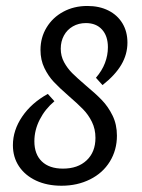

<svg xmlns="http://www.w3.org/2000/svg" viewBox="-20 -602 468 634"><path d="M22.6 -122.6Q22.6 -171.8 53.2 -216.9Q83.9 -262.1 137.9 -291.9L159.7 -267.7Q129 -241.9 111.3 -207.3Q93.5 -172.6 93.5 -135.5Q93.5 -92.7 118.1 -69Q142.7 -45.2 187.9 -45.2Q237.1 -45.2 266.1 -72.6Q295.2 -100 295.2 -146.8Q295.2 -175.8 283.5 -199.6Q271.8 -223.4 254 -241.5Q236.3 -259.7 207.3 -284.7Q175.8 -312.1 157.7 -331.5Q139.5 -350.8 126.6 -377.4Q113.7 -404 113.7 -437.1Q113.7 -478.2 133.9 -511.3Q154 -544.4 189.1 -563.3Q224.2 -582.3 268.5 -582.3Q308.1 -582.3 337.9 -567.3Q367.7 -552.4 384.3 -525Q400.8 -497.6 400.8 -461.3Q400.8 -422.6 380.6 -388.3Q360.5 -354 318.5 -321L296.8 -345.2Q316.9 -368.5 326.6 -394Q336.3 -419.4 336.3 -446Q336.3 -483.1 316.9 -504.4Q297.6 -525.8 263.7 -525.8Q239.5 -525.8 220.6 -514.9Q201.6 -504 191.1 -484.7Q180.6 -465.3 180.6 -441.1Q180.6 -416.9 191.5 -396.8Q202.4 -376.6 218.5 -360.5Q234.7 -344.4 262.9 -320.2Q296 -292.7 316.5 -271.4Q337.1 -250 351.6 -220.6Q366.1 -191.1 366.1 -154Q366.1 -106.5 342.7 -68.5Q319.4 -30.6 277.4 -9.7Q235.5 11.3 183.1 11.3Q135.5 11.3 99.2 -5.6Q62.9 -22.6 42.7 -52.8Q22.6 -83.1 22.6 -122.6Z"/></svg>

Font: Playfair Micro SmCond SmLight
Style: Italic
Weight: 360
Width: 4
Italic angle: -15.6°
Designer: Claus Eggers Sørensen
Foundry: Claus Eggers Sørensen
Version: Version 2.203;Glyphs 3.3 (3326)